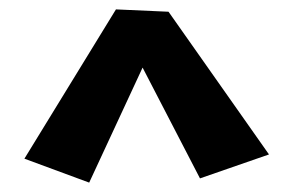

<svg xmlns="http://www.w3.org/2000/svg" viewBox="-20 -755 624 409"><path d="M339 -730 170 -366 32 -417 227 -735ZM553 -426 406 -375 248 -680 339 -730Z"/></svg>

Font: Marhey Light SemiBold
Style: Regular
Weight: 600
Version: Version 1.000